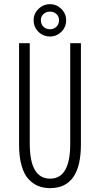

<svg xmlns="http://www.w3.org/2000/svg" viewBox="-20 -912 490 942"><path d="M225.5 -733Q192 -733 168.5 -756Q145 -779 145 -812.5Q145 -845 168.8 -868.2Q192.5 -891.5 225.5 -891.5Q257.5 -891.5 281 -868.2Q304.5 -845 304.5 -812.5Q304.5 -779 281 -756Q257.5 -733 225.5 -733ZM225.5 -768.5Q244 -768.5 256.8 -780.8Q269.5 -793 269.5 -813.5Q269.5 -831.5 256.8 -843.2Q244 -855 225.5 -855Q206.5 -855 193.5 -843.2Q180.5 -831.5 180.5 -813.5Q180.5 -793 193.2 -780.8Q206 -768.5 225.5 -768.5ZM226 11Q194.5 11 168.8 1Q143 -9 120.8 -32.2Q98.5 -55.5 86 -99Q73.5 -142.5 73.5 -203.5V-700H126V-207Q126 -35.5 226 -35.5Q324.5 -35.5 324.5 -205.5V-700H377V-203.5Q377 11 226 11Z"/></svg>

Font: League Mono Condensed UltraLight
Style: Regular
Weight: 200
Width: 1
Designer: Tyler Finck
Foundry: The League of Moveable Type / Tyler Finck
Version: Version 2.210